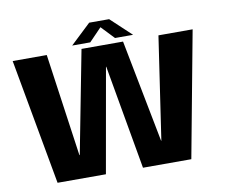

<svg xmlns="http://www.w3.org/2000/svg" viewBox="-85 -909 1188 1015"><g transform="rotate(-10 509.0 -402.0)"><path d="M144 0H403.5L502.5 -559.5H504L602.5 0H862L988 -675H804.5L723 -124H721.5L614.5 -675H391.5L285 -124H283L205 -675H22ZM346 -701H443L510 -770.5L576 -701H673L562.5 -804.5H455.5Z"/></g></svg>

Font: Anybody Thin
Style: Bold
Weight: 700
Version: Version 1.113;gftools[0.9.25]